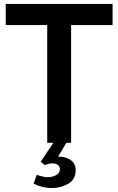

<svg xmlns="http://www.w3.org/2000/svg" viewBox="-20 -723 599 972"><path d="M340 -596H550V-703H9V-596H219V0H340ZM316 0H250L186 96L207 113Q228 104 244 104Q262 104 272.5 111.5Q283 119 283 133Q283 154 263.5 164Q244 174 222 174Q199 174 166 162L150 207Q196 229 241 229Q288 229 325.5 207Q363 185 363 140Q363 104 337.5 87Q312 70 279 70H274Z"/></svg>

Font: Geom Medium
Style: Bold
Weight: 500
Version: Version 1.102